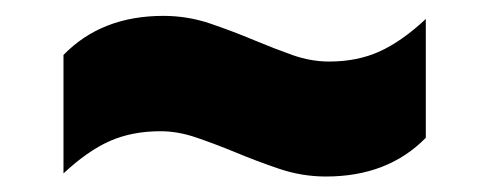

<svg xmlns="http://www.w3.org/2000/svg" viewBox="-20 -504 632 248"><path d="M401 -276Q370 -276 340.5 -286Q311 -296 283.5 -307.5Q258 -318 234 -326.2Q210 -334.5 187.5 -334.5Q150.5 -334.5 121.8 -321.8Q93 -309 62 -280V-433Q111 -483.5 191 -483.5Q222.5 -483.5 251.8 -473.5Q281 -463.5 308.5 -452Q333.5 -441.5 357.5 -433Q381.5 -424.5 405 -424.5Q441.5 -424.5 470.2 -437.5Q499 -450.5 530 -479.5V-326Q481 -276 401 -276Z"/></svg>

Font: Encode Sans Expanded Expanded ExtraBold
Style: Regular
Weight: 800
Width: 7
Designer: Multiple Designers
Foundry: Impallari Type
Version: Version 3.000; ttfautohint (v1.8.3) -l 8 -r 50 -G 200 -x 14 